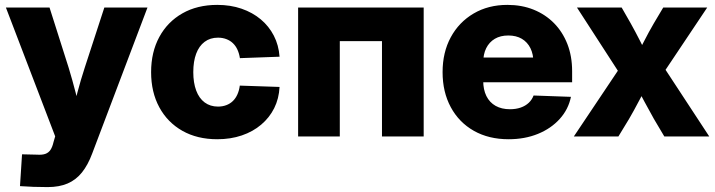

<svg xmlns="http://www.w3.org/2000/svg" viewBox="-20 -553 2899 778"><path d="M61 201.2 69.3 72.3 129.9 73.7Q150.4 75.2 163.6 70.6Q176.8 65.9 184.6 54.2Q192.4 42.5 196.8 22.9L203.6 -0.5L3.9 -522.5H180.7L258.3 -278.3Q273.4 -228.5 286.4 -178Q299.3 -127.4 312.5 -75.2H267.6Q280.3 -127.4 293.7 -178.2Q307.1 -229 323.2 -278.3L402.8 -522.5H577.6L353.5 69.3Q336.4 115.2 312.3 145.5Q288.1 175.8 254.2 190.4Q220.2 205.1 172.9 205.1Q144.5 205.1 115.5 204.1Q86.4 203.1 61 201.2Z M860.4 11.2Q779.3 11.2 719 -22.9Q658.7 -57.1 625.5 -118.4Q592.3 -179.7 592.3 -260.7Q592.3 -341.8 625.5 -403.1Q658.7 -464.4 719 -498.8Q779.3 -533.2 860.4 -533.2Q914.1 -533.2 958.7 -517.8Q1003.4 -502.4 1036.6 -474.6Q1069.8 -446.8 1089.6 -408.4Q1109.4 -370.1 1112.8 -323.2L952.1 -317.4Q949.2 -336.4 942.1 -351.8Q935.1 -367.2 923.8 -377.9Q912.6 -388.7 897.2 -394.5Q881.8 -400.4 863.3 -400.4Q831.5 -400.4 809.1 -383.5Q786.6 -366.7 774.9 -335.4Q763.2 -304.2 763.2 -260.7Q763.2 -217.8 774.9 -186.3Q786.6 -154.8 809.3 -137.9Q832 -121.1 863.3 -121.1Q881.8 -121.1 897.2 -127Q912.6 -132.8 923.8 -143.8Q935.1 -154.8 942.1 -170.7Q949.2 -186.5 951.7 -206.1L1112.8 -200.7Q1110.4 -153.3 1091.1 -114.7Q1071.8 -76.2 1038.3 -47.9Q1004.9 -19.5 959.7 -4.2Q914.6 11.2 860.4 11.2Z M1696.8 -522.5V0H1527.8V-386.2H1356.9V0H1188V-522.5Z M2041 11.2Q1960.4 11.2 1900.1 -22.9Q1839.8 -57.1 1806.6 -118.7Q1773.4 -180.2 1773.4 -260.7Q1773.4 -340.8 1806.6 -402.1Q1839.8 -463.4 1899.2 -498.3Q1958.5 -533.2 2036.1 -533.2Q2094.2 -533.2 2142.1 -513.9Q2189.9 -494.6 2224.9 -459.2Q2259.8 -423.8 2279.1 -374.5Q2298.3 -325.2 2298.3 -264.6V-219.7H1829.1V-319.8H2218.8L2141.6 -298.8Q2141.6 -333 2129.4 -357.7Q2117.2 -382.3 2094.5 -395.8Q2071.8 -409.2 2039.6 -409.2Q2007.8 -409.2 1985.1 -395.8Q1962.4 -382.3 1950.2 -357.9Q1938 -333.5 1938 -299.3V-226.1Q1938 -189.9 1950.9 -163.8Q1963.9 -137.7 1988.3 -124Q2012.7 -110.4 2046.4 -110.4Q2070.8 -110.4 2090.1 -117.2Q2109.4 -124 2122.6 -136.5Q2135.7 -148.9 2142.1 -166L2293.5 -160.6Q2283.2 -109.9 2248 -71Q2212.9 -32.2 2159.7 -10.5Q2106.4 11.2 2041 11.2Z M2305.2 0 2511.2 -307.6 2507.8 -229 2317.9 -522.5H2499L2535.6 -458.5Q2555.7 -422.4 2572.8 -388.7Q2589.8 -355 2606.9 -321.3H2556.2Q2574.2 -355 2591.3 -388.7Q2608.4 -422.4 2629.4 -458.5L2667.5 -522.5H2845.7L2649.4 -229L2652.3 -307.6L2854 0H2671.9L2629.9 -70.8Q2609.9 -106 2592.5 -138.9Q2575.2 -171.9 2557.6 -204.6H2601.6Q2583.5 -171.9 2566.4 -138.9Q2549.3 -106 2528.8 -70.8L2485.8 0Z"/></svg>

Font: Inter 28pt ExtraBold
Style: Regular
Weight: 800
Designer: Rasmus Andersson
Foundry: rsms
Version: Version 4.001;git-66647c0bb